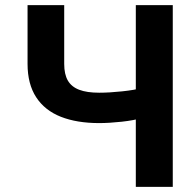

<svg xmlns="http://www.w3.org/2000/svg" viewBox="-20 -727 751 747"><path d="M229.8 -707V-478.4Q229.8 -438 244 -413.5Q258.3 -389 288.3 -377.7Q318.2 -366.3 365.9 -366.3Q405.1 -366.3 455.3 -371.6Q505.5 -376.9 534 -385.4V-268.7Q502.7 -258.8 453.4 -253.4Q404.1 -248.1 365.9 -248.1Q279.3 -248.1 216.9 -272.6Q154.4 -297.2 120.8 -348.6Q87.2 -400.1 87.2 -478.4V-707ZM652.2 -707V0H508.4V-707Z"/></svg>

Font: Pretendard Std Variable
Style: Regular
Weight: 400
Designer: Base glyphs from Inter by Rasmus Andersson; Hangeul glyphs from Noto Sans CJK(Source Han Sans) by Jang Soo-young and Kan
Foundry: Kil Hyung-jin
Version: Version 1.309;Glyphs 3.2 (3225)